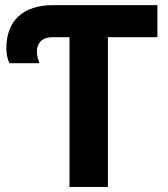

<svg xmlns="http://www.w3.org/2000/svg" viewBox="-20 -734 658 754"><path d="M403.8 -587.9H598.1V-713.9H189.9C70.3 -713.9 4.9 -652.8 4.9 -543.9C4.9 -522.5 8.8 -502.9 17.1 -485.8H134.8C128.4 -502.9 125 -518.6 125 -532.2C125 -563 143.6 -587.9 186 -587.9H252.9V0H403.8Z"/></svg>

Font: Noto Reveo Sans
Style: Bold
Weight: 700
Designer: Monotype Design team
Foundry: Monotype Imaging Inc.
Version: Version 1.04